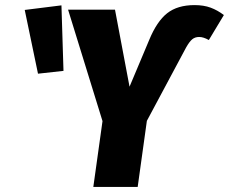

<svg xmlns="http://www.w3.org/2000/svg" viewBox="-20 -733 898 753"><path d="M382 -258 247 -695H431L488 -393L565 -576Q595 -649 635.5 -681Q676 -713 743 -713Q779 -713 806 -703Q833 -693 858 -674L799 -576Q778 -588 761 -588Q745 -588 734 -579Q723 -570 710 -547L556 -259L520 0H346ZM229 -455 129 -444 77 -694 221 -712Z"/></svg>

Font: Fira Sans Condensed ExtraBold
Style: Italic
Weight: 800
Width: 3
Italic angle: -8°
Designer: bBox Type GmbH & Carrois Corporate GbR & Edenspiekermann AG
Foundry: bBox Type GmbH & Carrois Corporate GbR & Edenspiekermann AG
Version: Version 4.301